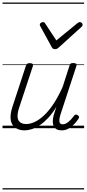

<svg xmlns="http://www.w3.org/2000/svg" viewBox="-20 -1015 686 1520"><path d="M175 17Q131 17 101.5 -3.5Q72 -24 65 -65.5Q58 -107 79 -171L185 -494Q189 -506 195.5 -510.5Q202 -515 216 -515Q232 -515 238 -509Q244 -503 240 -491L132 -164Q118 -122 119 -92.5Q120 -63 137.5 -48Q155 -33 188 -33Q218 -33 253.5 -49Q289 -65 327 -100Q365 -135 402.5 -191Q440 -247 476 -327L530 -495Q534 -508 540 -512Q546 -516 560 -516Q576 -516 582.5 -510.5Q589 -505 585 -493L459 -109Q451 -83 450 -65.5Q449 -48 455.5 -39.5Q462 -31 476 -31Q493 -31 509.5 -41.5Q526 -52 540.5 -67.5Q555 -83 566 -98Q571 -106 578 -108Q585 -110 595 -103Q605 -97 606 -90Q607 -83 602 -76Q590 -57 570.5 -35.5Q551 -14 525 1.5Q499 17 468 17Q444 17 428.5 8.5Q413 0 405.5 -15.5Q398 -31 398 -53Q398 -75 405 -103L426 -169Q395 -117 361.5 -81.5Q328 -46 295 -24Q262 -2 231.5 7.5Q201 17 175 17ZM612 -840Q621 -840 627.5 -833.5Q634 -827 634 -819Q634 -813 631.5 -809.5Q629 -806 625 -802L445 -639Q437 -631 430 -628.5Q423 -626 414 -626Q407 -626 401 -629Q395 -632 390 -641L301 -804Q298 -808 296.5 -812Q295 -816 295 -820Q295 -829 304 -834.5Q313 -840 319 -840Q326 -840 330 -837.5Q334 -835 337 -830L426 -695L591 -830Q598 -835 602 -837.5Q606 -840 612 -840ZM0 475H646V485H0ZM0 -20H646V0H0ZM0 -505H646V-500H0ZM0 -995H646V-985H0Z"/></svg>

Font: Playwrite SK Guides
Style: Regular
Weight: 400
Designer: Veronika Burian, José Scaglione
Foundry: TypeTogether
Version: Version 1.003